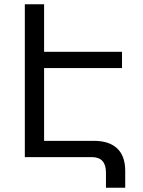

<svg xmlns="http://www.w3.org/2000/svg" viewBox="-20 -734 669 897"><path d="M409 0H96V-714H186V-492H550V-416H186V-76H419Q490 -76 527.5 -40.5Q565 -5 565 64V143H475V72Q475 0 409 0Z"/></svg>

Font: Go Noto Current
Style: Regular
Weight: 400
Designer: Monotype Design Team
Foundry: Monotype Imaging Inc.
Version: Version 2.007; ttfautohint (v1.8) -l 8 -r 50 -G 200 -x 14 -D